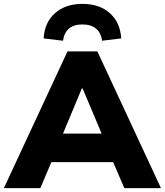

<svg xmlns="http://www.w3.org/2000/svg" viewBox="-33 -970 850 990"><path d="M-13 0 315 -705H469L797 0H608L525 -193L597 -134H185L257 -193L175 0ZM389 -514 273 -236 245 -281H537L510 -236L393 -514ZM292 -760 192 -772Q197 -855 251 -902.5Q305 -950 392 -950Q480 -950 533.5 -902Q587 -854 592 -772L493 -760Q489 -799 463 -821.5Q437 -844 392 -844Q347 -844 322 -822Q297 -800 292 -760Z"/></svg>

Font: Nunito Sans 10pt Black
Style: Regular
Weight: 900
Designer: Vernon Adams
Foundry: Vernon Adams
Version: Version 3.101;gftools[0.9.27]